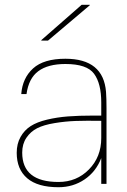

<svg xmlns="http://www.w3.org/2000/svg" viewBox="-20 -770 532 804"><path d="M254 -524Q413 -524 424 -385Q426 -358 426 -316V0H404V-108Q382 -51 334 -18.5Q286 14 225 14Q138 14 94 -23.5Q50 -61 50 -130Q50 -168 66 -196.5Q82 -225 108.5 -242Q135 -259 177 -269Q219 -279 264.5 -282.5Q310 -286 370 -286H404V-341Q404 -420 374 -461Q344 -502 254 -502Q181 -502 140.5 -472Q100 -442 91 -376H69Q74 -443 118.5 -483.5Q163 -524 254 -524ZM73 -131Q73 -8 225 -8Q301 -8 352.5 -60.5Q404 -113 404 -192V-264Q341 -265 297.5 -263.5Q254 -262 208.5 -254.5Q163 -247 135.5 -233Q108 -219 90.5 -193Q73 -167 73 -131ZM153 -600V-602L322 -750H356V-748L181 -600Z"/></svg>

Font: Nacelle Thin
Style: Regular
Weight: 100
Designer: Sora Sagano
Foundry: Sora Sagano
Version: Version 1.000;FEAKit 1.0